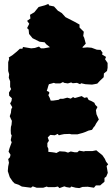

<svg xmlns="http://www.w3.org/2000/svg" viewBox="-20 -935 575 985"><path d="M76 13 55 6 45 -4 30 -26 20 -57 22 -81 26 -100 22 -119 31 -128 34 -141 24 -157 29 -175 40 -205 35 -216 40 -240 36 -248 35 -266 36 -284 39 -294 41 -315 35 -327 30 -339 36 -356 38 -375 43 -385 32 -404 39 -417 41 -431 27 -444 26 -460 37 -478 32 -489V-518L25 -536L27 -554L22 -571V-616L27 -632L25 -640L45 -653L67 -671L82 -685H95L98 -694L140 -687L159 -689L180 -696L190 -687H205L232 -692L251 -696H299L323 -692L355 -690L379 -696H396L406 -690L428 -692L450 -690L477 -680L496 -679L506 -665L504 -655L524 -643L519 -631L532 -612V-587L529 -571L513 -558L512 -539L493 -521L479 -506L464 -503L452 -501L418 -503L396 -508L391 -503L375 -510L353 -508L345 -512L328 -507L309 -510L303 -514L289 -507H265L256 -510L246 -507L231 -503L228 -495L224 -481L220 -469L232 -463L233 -457L228 -447L235 -433L240 -419H253L281 -423L288 -428H303L325 -434L343 -429L355 -437L364 -432L399 -442L413 -433L427 -436L435 -422L448 -417L464 -408L469 -397L480 -386L472 -370L475 -349L487 -322L474 -303L466 -288L461 -283L452 -269L434 -265L418 -258L404 -253L378 -246H346L338 -248L309 -247L294 -244L282 -241L276 -248L261 -241L238 -243L225 -230L231 -213L223 -201V-183L228 -172V-156L248 -154L262 -152L269 -150L286 -159L298 -158L314 -157L329 -152L343 -158L362 -154H377L386 -162L411 -158L416 -160H454L474 -164L486 -154L505 -139L518 -120L524 -106L535 -92L527 -83L533 -48L525 -29L516 -22V-3L494 16H472L462 28L430 23L403 24L387 30L368 28L345 22L340 28L321 25L310 21L285 30L277 22L262 25H226L220 22L202 28H168L148 21L139 28L92 22ZM329 -653 307 -663 292 -661 266 -680 240 -690 217 -708 209 -718 183 -721 147 -739 129 -761 127 -783 119 -791 130 -813 119 -828 136 -840 134 -859 156 -872 178 -899 211 -908 228 -915 232 -907 257 -902 277 -880 297 -868 316 -847 363 -823 388 -809V-794L410 -772L407 -751L412 -741L420 -711L403 -693L399 -678L372 -663L349 -657Z"/></svg>

Font: Winky Rough Black
Style: Regular
Weight: 900
Designer: Simon Atzbach
Foundry: typofactur
Version: Version 1.206; ttfautohint (v1.8.4.7-5d5b)